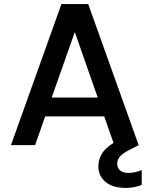

<svg xmlns="http://www.w3.org/2000/svg" viewBox="-20 -716 737 947"><path d="M415 -696 664 0 615 25Q583 42 570.5 57.5Q558 73 558 91Q558 112 572.5 124.5Q587 137 613 137Q643 137 679 123V196Q662 203 641 207Q620 211 598 211Q574 211 550.5 205.5Q527 200 508 187Q489 174 477 153.5Q465 133 465 103Q465 73 481.5 44Q498 15 540 -11L494 -142H203L153 0H34L283 -696ZM349 -558 235 -235H462Z"/></svg>

Font: SVN-Poppins Medium
Style: Regular
Weight: 500
Designer: Ninad Kale (Devanagari), Jonny Pinhorn (Latin)
Foundry: Indian Type Foundry
Version: Version 3.002 2017; ttfautohint (v1.8.3)